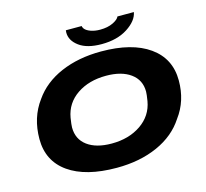

<svg xmlns="http://www.w3.org/2000/svg" viewBox="-123 -1021 1259 1174"><g transform="rotate(-15 506.5 -434.5)"><path d="M582 -742.2Q489.7 -742.2 439.9 -779.1Q390.1 -815.9 390.1 -866.2Q390.1 -876 391.1 -880.9H491.2Q491.2 -874.5 499 -862.8Q511.2 -848.1 537.1 -839.1Q563 -830.1 595.2 -830.1Q643.6 -830.1 677.2 -846.4Q710.9 -862.8 717.8 -880.9H821.8Q812.5 -827.6 746.6 -784.9Q680.7 -742.2 582 -742.2ZM476.1 12.2Q279.8 12.2 171.4 -64.2Q63 -140.6 63 -279.8Q63 -415.5 136.2 -514.2Q198.2 -604 309.8 -652.1Q421.4 -700.2 564.9 -700.2Q760.3 -700.2 869.6 -622.6Q979 -544.9 979 -405.8Q979 -276.9 908.2 -182.1Q847.7 -88.4 734.9 -38.1Q622.1 12.2 476.1 12.2ZM483.9 -139.2Q592.8 -139.2 669.2 -191.4Q745.6 -243.7 761.2 -333Q768.1 -375 768.1 -392.1Q768.1 -465.8 710.9 -507.3Q653.8 -548.8 556.2 -548.8Q447.3 -548.8 371.8 -497.6Q296.4 -446.3 280.8 -356.9Q273.9 -313.5 273.9 -296.9Q273.9 -222.2 330.1 -180.7Q386.2 -139.2 483.9 -139.2Z"/></g></svg>

Font: Archivo Expanded ExtraBold
Style: Italic
Weight: 800
Width: 7
Italic angle: -10°
Designer: Hector Gatti
Foundry: Omnibus-Type
Version: Version 2.001